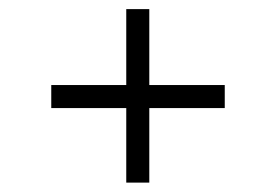

<svg xmlns="http://www.w3.org/2000/svg" viewBox="-20 -425 597 415"><path d="M465.8 -191.4H302.7V-30.3H252.9V-191.4H90.8V-241.2H252.9V-405.3H302.7V-241.2H465.8Z"/></svg>

Font: Myanmar PaOh One
Style: Regular
Weight: 400
Designer: Debbi Hosken
Foundry: SIL
Version: Version 2.8